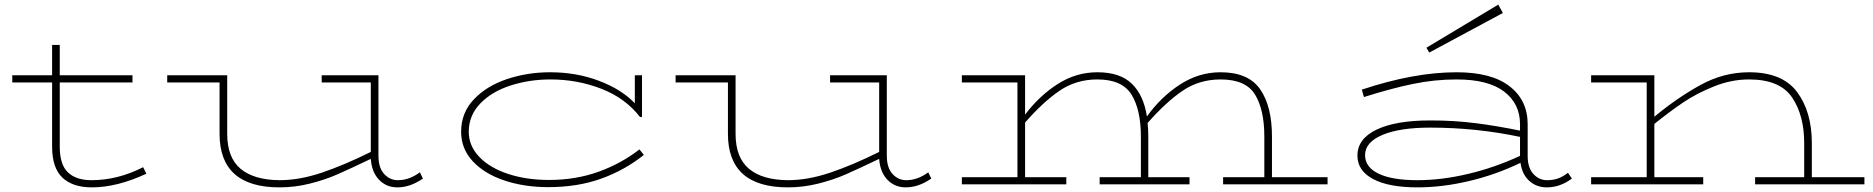

<svg xmlns="http://www.w3.org/2000/svg" viewBox="-20 -796 8087 829"><path d="M612 -46Q485 13 377 13Q294 13 249.5 -29Q205 -71 205 -163V-440H33V-471H205V-602H238V-471H552V-440H238V-163Q238 -85 273.5 -51.5Q309 -18 375 -18Q488 -18 598 -74Z M1806 -25Q1751 13 1696 13Q1648 13 1616.5 -20Q1585 -53 1581 -110Q1489 -66 1436.5 -43Q1384 -20 1319 -3.5Q1254 13 1187 13Q928 13 928 -218V-440H702V-471H961V-218Q961 -116 1018.5 -67.5Q1076 -19 1187 -18Q1273 -18 1369.5 -50.5Q1466 -83 1581 -140V-440H1369V-471H1614V-124Q1614 -72 1638.5 -45Q1663 -18 1698 -18Q1747 -18 1793 -52Z M2760 -127Q2677 -61 2575.5 -24.5Q2474 12 2347 12Q2243 12 2157 -17Q2071 -46 2021 -100Q1971 -154 1971 -227Q1971 -309 2026 -367Q2081 -425 2169 -454.5Q2257 -484 2355 -484Q2469 -484 2566.5 -447Q2664 -410 2721 -350V-471H2752V-292L2744 -290Q2681 -372 2577 -412.5Q2473 -453 2357 -453Q2266 -453 2185 -427Q2104 -401 2054 -349.5Q2004 -298 2004 -227Q2004 -166 2049.5 -118.5Q2095 -71 2174 -45Q2253 -19 2351 -19Q2466 -19 2564.5 -54.5Q2663 -90 2741 -151Z M4001 -25Q3946 13 3891 13Q3843 13 3811.5 -20Q3780 -53 3776 -110Q3684 -66 3631.5 -43Q3579 -20 3514 -3.5Q3449 13 3382 13Q3123 13 3123 -218V-440H2897V-471H3156V-218Q3156 -116 3213.5 -67.5Q3271 -19 3382 -18Q3468 -18 3564.5 -50.5Q3661 -83 3776 -140V-440H3564V-471H3809V-124Q3809 -72 3833.5 -45Q3858 -18 3893 -18Q3942 -18 3988 -52Z M5712 -31V0H5261V-31H5439V-206Q5439 -322 5399 -387.5Q5359 -453 5250 -453Q5158 -453 5086 -404Q5014 -355 4935 -265Q4938 -237 4938 -206V-31H5116V0H4728V-31H4906V-206Q4906 -322 4865.5 -387.5Q4825 -453 4718 -453Q4627 -453 4556 -405Q4485 -357 4406 -267V-31H4584V0H4133V-31H4373V-440H4133V-471H4406V-301Q4467 -382 4546.5 -433Q4626 -484 4718 -484Q4816 -484 4867 -434.5Q4918 -385 4932 -293Q4992 -377 5074 -430.5Q5156 -484 5250 -484Q5370 -484 5421 -410.5Q5472 -337 5472 -206V-31Z M6767 -25Q6716 13 6659 13Q6614 13 6583 -15Q6552 -43 6545 -93Q6440 -42 6324 -14.5Q6208 13 6100 13Q5976 13 5908.5 -23Q5841 -59 5841 -124Q5841 -197 5924 -236.5Q6007 -276 6155 -276Q6260 -276 6353 -264Q6446 -252 6543 -232V-260Q6543 -348 6474.5 -400.5Q6406 -453 6269 -453Q6174 -453 6080 -433.5Q5986 -414 5869 -377L5860 -409Q6085 -484 6269 -484Q6420 -484 6498 -423.5Q6576 -363 6576 -260V-123Q6576 -72 6600.5 -45Q6625 -18 6660 -18Q6687 -18 6708.5 -26Q6730 -34 6750 -50ZM6543 -123V-205Q6353 -245 6155 -245Q6024 -245 5949 -213.5Q5874 -182 5874 -126Q5874 -74 5932.5 -46Q5991 -18 6100 -18Q6204 -18 6318.5 -45Q6433 -72 6543 -123ZM6151 -569 6469 -740 6449 -776 6139 -590Z M8030 -31V0H7558V-31H7770V-178Q7770 -298 7717.5 -375.5Q7665 -453 7532 -453Q7455 -453 7379.5 -422.5Q7304 -392 7246.5 -353Q7189 -314 7123 -261V-31H7334V0H6850V-31H7090V-440H6850V-471H7123V-292Q7222 -374 7322 -429Q7422 -484 7532 -484Q7676 -484 7739.5 -398.5Q7803 -313 7803 -178V-31Z"/></svg>

Font: BioRhyme Expanded ExtraLight
Style: Regular
Weight: 275
Width: 7
Designer: Aoife Mooney
Foundry: Aoife Mooney Type
Version: Version 1.001